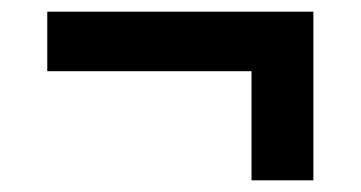

<svg xmlns="http://www.w3.org/2000/svg" viewBox="-20 -456 618 329"><path d="M61 -334V-436H517V-147H411V-334Z"/></svg>

Font: Oxanium ExtraLight SemiBold
Style: Regular
Weight: 600
Version: Version 2.000